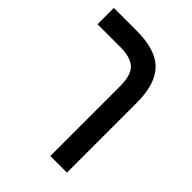

<svg xmlns="http://www.w3.org/2000/svg" viewBox="-195 -754 848 848"><g transform="rotate(45 229.0 -330.5)"><path d="M378 0H274V-435Q274 -506 245 -532.5Q216 -559 153 -559H10V-661H153Q272 -661 325 -607Q378 -553 378 -435Z"/></g></svg>

Font: Lexend SemiBold
Style: Regular
Weight: 600
Designer: Bonnie Shaver-Troup, Thomas Jockin
Foundry: Lexend
Version: Version 1.005; ttfautohint (v1.8.3)